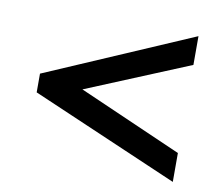

<svg xmlns="http://www.w3.org/2000/svg" viewBox="-62 -585 764 655"><g transform="rotate(10 320.0 -257.5)"><path d="M216.8 -262.2 575.2 -105V-4.9L64.9 -225.1V-290L575.2 -509.8V-410.2Z"/></g></svg>

Font: Tiffany Gothic CC
Style: Regular
Weight: 400
Designer: indestructible type*
Foundry: Cowboy Collective
Version: Version 1.000